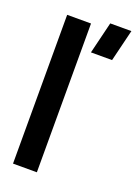

<svg xmlns="http://www.w3.org/2000/svg" viewBox="-140 -783 601 842"><g transform="rotate(20 161.0 -362.0)"><path d="M187.5 -575.2 223.6 -723.6H322.3L286.1 -575.2ZM33.2 0V-694.3H144.5V0Z"/></g></svg>

Font: Post No Bills Jaffna
Style: Bold
Weight: 700
Designer: Kosala Senevirathne, Siva Puranthara, Lasantha Premarathna, Tharique Azeez
Foundry: Mooniak
Version: Version 1.220 ; ttfautohint (v1.6)